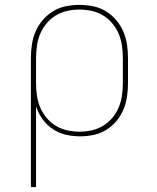

<svg xmlns="http://www.w3.org/2000/svg" viewBox="-20 -548 640 783"><path d="M106 215V-310Q106 -338 110 -365.5Q114 -393 125 -419Q136 -445 154.5 -466.5Q173 -488 197 -502.5Q221 -517 248.5 -522.5Q276 -528 304 -528Q332 -528 359.5 -522.5Q387 -517 411 -502.5Q435 -488 453.5 -466.5Q472 -445 483 -419Q494 -393 498 -365.5Q502 -338 502 -310V-210Q502 -182 498 -154.5Q494 -127 483.5 -101.5Q473 -76 455 -54.5Q437 -33 413.5 -18.5Q390 -4 362.5 2Q335 8 307 8Q278 8 249 1.5Q220 -5 195.5 -21.5Q171 -38 153.5 -62Q136 -86 127 -114V215ZM304 -11Q329 -11 354 -16.5Q379 -22 400.5 -35Q422 -48 438.5 -68Q455 -88 464.5 -111Q474 -134 477.5 -159.5Q481 -185 481 -210V-310Q481 -335 477.5 -360.5Q474 -386 464.5 -409Q455 -432 438.5 -452Q422 -472 400.5 -485Q379 -498 354 -503.5Q329 -509 304 -509Q279 -509 254 -503.5Q229 -498 207.5 -485Q186 -472 169.5 -452Q153 -432 143.5 -409Q134 -386 130.5 -360.5Q127 -335 127 -310V-210Q127 -185 130.5 -159.5Q134 -134 143.5 -111Q153 -88 169.5 -68Q186 -48 207.5 -35Q229 -22 254 -16.5Q279 -11 304 -11Z"/></svg>

Font: Iosevka HT Thin Extended
Style: Regular
Weight: 100
Width: 7
Monospace: yes
Designer: Belleve Invis
Foundry: Belleve Invis
Version: Version 32.3.0; ttfautohint (v1.8.4)